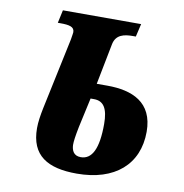

<svg xmlns="http://www.w3.org/2000/svg" viewBox="-81 -790 838 875"><g transform="rotate(10 338.5 -353.0)"><path d="M331 8C507 8 612 -84 612 -235C612 -372 514 -411 399 -411H350L387 -600C396 -647 435 -654 475 -654H488L502 -714H140L127 -654H139C180 -654 204 -649 204 -624C204 -620 202 -610 199 -590L129 -259C122 -225 117 -193 117 -165C117 -38 196 8 331 8ZM336 -69C302 -69 293 -94 292 -118C292 -135 295 -158 304 -203L334 -340H350C395 -340 415 -307 415 -236C415 -122 388 -69 336 -69Z"/></g></svg>

Font: Noto Serif SemiCondensed Black
Style: Italic
Weight: 900
Width: 4
Italic angle: -12°
Designer: Monotype Design Team
Foundry: Monotype Imaging Inc.
Version: Version 2.014